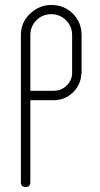

<svg xmlns="http://www.w3.org/2000/svg" viewBox="-20 -752 404 772"><path d="M308 -455H307Q305 -411 273 -380Q240 -349 196 -349H102V-35V-19Q102 0 83 0Q64 0 64 -19V-123V-611V-612Q64 -662 101 -697Q138 -732 186 -732Q238 -732 273 -697Q308 -662 308 -611ZM196 -387Q227 -387 248.5 -408.5Q270 -430 270 -460V-461V-611Q270 -646 245.5 -670.5Q221 -695 186 -695Q151 -695 126.5 -670.5Q102 -646 102 -611V-387Z"/></svg>

Font: Aaram
Style: Regular
Weight: 400
Designer: Tharique Azeez
Foundry: Tharique Azeez
Version: Version 1.7